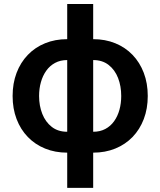

<svg xmlns="http://www.w3.org/2000/svg" viewBox="-20 -747 796 953"><path d="M415.1 -552.6H442.5Q502.5 -552.6 552.2 -532.3Q601.9 -512.1 638 -474.6Q674 -437.1 693.7 -385.3Q713.4 -333.5 713.4 -270.6Q713.4 -207.7 693.7 -156.1Q674 -104.4 638 -67.1Q601.9 -29.8 552.2 -9.6Q502.5 10.7 442.5 10.7H415.1ZM313.6 10.7Q253.6 10.7 203.8 -9.6Q154.1 -29.8 118.1 -67.1Q82 -104.4 62.3 -156.1Q42.6 -207.7 42.6 -270.6Q42.6 -333.5 62.3 -385.3Q82 -437.1 118.1 -474.6Q154.1 -512.1 203.8 -532.3Q253.6 -552.6 313.6 -552.6H340.9V10.7ZM329.5 -93V-448.9H313.6Q279.5 -448.9 253.4 -434.8Q227.3 -420.8 209.7 -396.1Q192.1 -371.4 183.1 -339.3Q174 -307.2 174 -270.6Q174 -221.9 190 -181.6Q206 -141.3 237 -117.2Q268.1 -93 313.6 -93ZM313.6 -727.3H442.5V185.4H313.6ZM442.5 -93Q476.9 -93 502.8 -106.9Q528.8 -120.7 546.3 -145.2Q563.9 -169.7 572.8 -201.9Q581.7 -234 581.7 -270.6Q581.7 -319.2 566.1 -359.7Q550.4 -400.2 519.4 -424.5Q488.3 -448.9 442.5 -448.9H426.5V-93Z"/></svg>

Font: DeltaSans SemiBold
Style: Regular
Weight: 600
Designer: Rasmus Andersson
Foundry: rsms
Version: Version 3.012